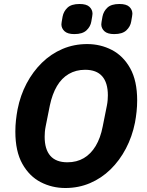

<svg xmlns="http://www.w3.org/2000/svg" viewBox="-20 -931 735 963"><path d="M308 12Q241 12 184 -17.5Q127 -47 92 -109.5Q57 -172 57 -271Q57 -300 60 -327.5Q63 -355 68 -382Q82 -453 113.5 -512.5Q145 -572 190.5 -616.5Q236 -661 293.5 -685.5Q351 -710 417 -710Q484 -710 541 -680.5Q598 -651 633 -588.5Q668 -526 668 -427Q668 -399 665 -371Q662 -343 657 -316Q643 -246 611.5 -186Q580 -126 534.5 -81.5Q489 -37 431.5 -12.5Q374 12 308 12ZM318 -117Q365 -117 400.5 -138Q436 -159 460 -199Q484 -239 495 -296L516 -401Q519 -416 520 -429.5Q521 -443 521 -453Q521 -516 492.5 -548.5Q464 -581 407 -581Q361 -581 325 -560Q289 -539 265.5 -499Q242 -459 230 -402L209 -297Q206 -282 205 -269Q204 -256 204 -245Q204 -182 232.5 -149.5Q261 -117 318 -117ZM353 -760Q319 -760 303.5 -774.5Q288 -789 288 -809Q288 -814 289.5 -822Q291 -830 294 -848Q299 -874 318.5 -892.5Q338 -911 379 -911Q414 -911 429 -896.5Q444 -882 444 -862Q444 -857 442.5 -849Q441 -841 438 -823Q434 -798 414 -779Q394 -760 353 -760ZM553 -760Q519 -760 503.5 -774.5Q488 -789 488 -809Q488 -814 489.5 -822Q491 -830 494 -848Q499 -874 518.5 -892.5Q538 -911 579 -911Q614 -911 629 -896.5Q644 -882 644 -862Q644 -857 642.5 -849Q641 -841 638 -823Q634 -798 614 -779Q594 -760 553 -760Z"/></svg>

Font: IBM Plex Sans
Style: Bold Italic
Weight: 700
Italic angle: -11.31°
Designer: Mike Abbink, Paul van der Laan, Pieter van Rosmalen
Foundry: Bold Monday
Version: Version 3.201